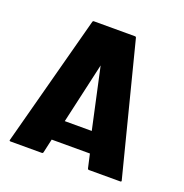

<svg xmlns="http://www.w3.org/2000/svg" viewBox="-94 -780 614 642"><g transform="rotate(20 213.5 -459.5)"><path d="M404 -227Q405 -223 400 -223H289Q285 -223 284 -227L273 -276H137L126 -227Q125 -223 121 -223H10Q5 -223 6 -227L130 -693Q131 -696 134 -696H281Q284 -696 285 -693ZM157 -349H253L206 -565Z"/></g></svg>

Font: AL Dynamic
Style: Regular
Weight: 400
Version: Version 1.000; ttfautohint (v1.8.2) -l 8 -r 50 -G 200 -x 14 